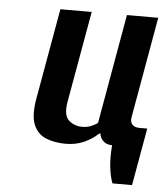

<svg xmlns="http://www.w3.org/2000/svg" viewBox="-49 -544 633 733"><g transform="rotate(5 267.5 -177.5)"><path d="M409 145Q399 119 395 82Q391 45 395 0Q373 0 360.5 -12.5Q348 -25 347 -40H342Q319 -18 287.5 -4Q256 10 218 10Q176 10 143 -3Q110 -16 95 -50.5Q80 -85 91 -150L153 -500H273L211 -150Q202 -98 223.5 -79Q245 -60 275 -60Q294 -60 309.5 -66.5Q325 -73 334 -80L408 -500H528L460 -115Q456 -96 465 -85.5Q474 -75 493 -75H523L484 145Z"/></g></svg>

Font: Cuprum
Style: Bold Italic
Weight: 700
Italic angle: -10°
Designer: Jovanny Lemonad
Foundry: Jovanny Lemonad
Version: Version 3.000